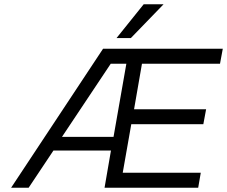

<svg xmlns="http://www.w3.org/2000/svg" viewBox="-20 -878 1062 898"><path d="M745 -858 592 -700H525L652 -858ZM1022 -650 1009 -580H644L607 -367H944L931 -297H594L554 -70H919L907 0H469L499 -174H230L114 0H32L462 -650ZM270 -238H511L571 -580H498Z"/></svg>

Font: Overused Grotesk
Style: Italic
Weight: 400
Italic angle: -10°
Version: Version 0.003